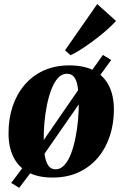

<svg xmlns="http://www.w3.org/2000/svg" viewBox="-20 -859 602 944"><path d="M74.5 64.5 35 40.5 96.5 -41.5 168.5 -132 384 -444.5 429 -509 486 -589 526.5 -564 469.5 -485 396.5 -388 180 -76 136 -17ZM321 -537.5Q395.5 -537.5 443.8 -511.2Q492 -485 516 -436.5Q540 -388 540 -320Q540 -251.5 520.2 -191Q500.5 -130.5 462 -84.5Q423.5 -38.5 367.2 -12.2Q311 14 238.5 14Q165.5 14 117.5 -12.5Q69.5 -39 45.8 -87.5Q22 -136 22 -202Q21.5 -272.5 41.2 -333.2Q61 -394 99.5 -440Q138 -486 193.8 -511.8Q249.5 -537.5 321 -537.5ZM309.5 -496.5Q284 -496.5 265 -475.5Q246 -454.5 232.5 -419Q219 -383.5 210.5 -340.8Q202 -298 198.2 -254Q194.5 -210 195 -172Q195 -127 200.2 -94.5Q205.5 -62 218.2 -44.2Q231 -26.5 253 -26.5Q278 -26.5 297.2 -48Q316.5 -69.5 329.8 -105Q343 -140.5 351.5 -183.8Q360 -227 363.8 -271.2Q367.5 -315.5 367.5 -353.5Q367 -402 361.8 -433.5Q356.5 -465 344 -480.8Q331.5 -496.5 309.5 -496.5ZM299.5 -611.5 458 -839 550.5 -756Q538 -742 517.5 -723Q497 -704 471.8 -683.8Q446.5 -663.5 420.2 -644.8Q394 -626 369.5 -610.8Q345 -595.5 327 -587.5Z"/></svg>

Font: Merriweather 96pt Black
Style: Italic
Weight: 900
Italic angle: -7.8°
Version: Version 2.101